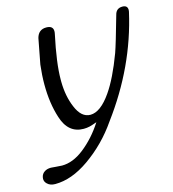

<svg xmlns="http://www.w3.org/2000/svg" viewBox="-124 -593 806 897"><g transform="rotate(-15 279.5 -144.0)"><path d="M573.7 -473.1Q517.1 -222.2 353.5 -2Q289.1 91.8 197.8 155.8Q112.8 215.3 33.2 215.3Q8.8 215.3 -4.9 201.7Q-16.1 191.4 -16.1 177.2Q-16.1 173.3 -15.1 168.9Q-11.7 153.3 1 145Q13.2 136.2 32.7 136.2Q37.1 136.2 57.6 138.2L85.9 140.1Q138.7 140.1 191.9 98.6Q250 53.2 293 -14.2Q272.9 -6.8 258.3 -2.9Q243.7 0.5 228.5 0.5Q153.8 0.5 127.4 -84Q104 -155.8 104 -247.1Q104 -292 109.9 -341.8L133.3 -464.4Q143.6 -502.4 181.2 -502.4Q213.9 -502.4 213.9 -475.6Q213.9 -469.7 212.4 -462.9Q183.6 -328.6 183.6 -249.5V-237.8Q184.6 -168.5 207.5 -114.3Q231.9 -54.7 275.9 -54.7Q324.7 -54.7 376.5 -129.4Q419.4 -190.9 461.4 -303.2Q474.6 -339.8 512.7 -474.6Q520 -504.4 549.8 -504.4Q574.7 -504.4 574.7 -481.9Q574.7 -479.5 574.2 -476.6Z"/></g></svg>

Font: inglobal
Style: Italic
Weight: 400
Italic angle: -12°
Designer: Andrey Kochetov, Denis Davydov, Evgeny Yurtaev
Foundry: inglobal
Version: Version 1.00 September 25, 2014, initial release